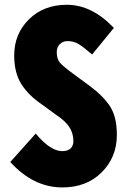

<svg xmlns="http://www.w3.org/2000/svg" viewBox="-20 -780 540 811"><path d="M243.2 11.7Q121.1 11.7 23.4 -95.7L130.9 -215.8Q192.4 -141.6 243.2 -141.6Q265.6 -141.6 277.8 -152.8Q290 -164.1 290 -183.6Q290 -216.8 272.9 -243.2Q255.9 -269.5 215.8 -295.9L158.2 -337.9Q101.6 -376 70.8 -423.8Q40 -471.7 40 -545.9Q40 -636.7 102.1 -698.2Q164.1 -759.8 262.7 -759.8Q368.2 -759.8 460.9 -662.1L369.1 -549.8Q332 -582 311.5 -594.2Q291 -606.4 264.6 -606.4Q246.1 -606.4 232.9 -593.8Q219.7 -581.1 219.7 -559.6Q219.7 -531.2 232.9 -515.6Q246.1 -500 290 -467.8Q299.8 -460 305.7 -456.1L360.4 -416Q418 -373 445.8 -329.1Q473.6 -285.2 473.6 -210Q473.6 -116.2 409.7 -52.2Q345.7 11.7 243.2 11.7Z"/></svg>

Font: Gen Shin Gothic Monospace Heavy
Style: Bold
Weight: 800
Designer: [Source Han Sans]
Ryoko NISHIZUKA  (kana & ideographs); Paul D. Hunt (Latin, Greek & Cyrillic); Wenlong ZHANG  (bopomofo
Version: Version 1.002.20150607